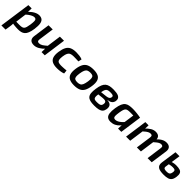

<svg xmlns="http://www.w3.org/2000/svg" viewBox="427 -2125 3944 3944"><g transform="rotate(45 2399.0 -153.5)"><path d="M402 -503Q459 -503 492 -477Q525 -451 535 -393.5Q545 -336 532 -237Q520 -157 500 -107Q480 -57 450.5 -31.5Q421 -6 382.5 3.5Q344 13 295 13Q271 13 241.5 11Q212 9 181 5.5Q150 2 121.5 -4Q93 -10 71 -18L94 -77Q143 -75 182.5 -74Q222 -73 253 -73Q296 -73 323 -79Q350 -85 366 -102.5Q382 -120 391.5 -153Q401 -186 409 -240Q418 -307 417 -342Q416 -377 402.5 -390.5Q389 -404 361 -404Q339 -404 307 -390Q275 -376 240 -350.5Q205 -325 172 -289L149 -341Q165 -366 193 -393.5Q221 -421 255.5 -446Q290 -471 328 -487Q366 -503 402 -503ZM193 -491 188 -376 200 -366 155 -26 145 -9Q145 17 143.5 41Q142 65 137 93L121 196H0L97 -491Z M804 -491 757 -157Q752 -120 763.5 -105Q775 -90 805 -90Q845 -90 883 -114.5Q921 -139 978 -189L994 -120Q930 -53 872 -20Q814 13 755 13Q685 13 654 -23.5Q623 -60 632 -125L683 -491ZM1132 -491 1064 0H971L974 -134L965 -147L1013 -491Z M1481 -503Q1523 -503 1572 -497Q1621 -491 1658 -475L1641 -400Q1601 -402 1563 -403Q1525 -404 1498 -404Q1448 -404 1416 -390.5Q1384 -377 1366.5 -343Q1349 -309 1340 -244Q1331 -179 1338.5 -145Q1346 -111 1372.5 -99Q1399 -87 1448 -87Q1465 -87 1490.5 -88Q1516 -89 1545 -91Q1574 -93 1601 -96L1609 -17Q1568 -1 1519.5 5.5Q1471 12 1426 12Q1340 12 1288.5 -14.5Q1237 -41 1219 -98.5Q1201 -156 1214 -250Q1228 -343 1257.5 -398.5Q1287 -454 1341 -478.5Q1395 -503 1481 -503Z M1981 -503Q2069 -503 2121 -477Q2173 -451 2191.5 -393.5Q2210 -336 2196 -240Q2183 -147 2152.5 -91.5Q2122 -36 2066.5 -11.5Q2011 13 1924 13Q1838 13 1785.5 -13Q1733 -39 1714 -96.5Q1695 -154 1708 -249Q1721 -342 1752 -398Q1783 -454 1838.5 -478.5Q1894 -503 1981 -503ZM1980 -411Q1935 -411 1906.5 -397Q1878 -383 1861 -346Q1844 -309 1834 -240Q1825 -177 1830 -142Q1835 -107 1858.5 -93.5Q1882 -80 1926 -80Q1972 -80 2000.5 -94.5Q2029 -109 2045 -146.5Q2061 -184 2071 -249Q2080 -314 2075 -348.5Q2070 -383 2047.5 -397Q2025 -411 1980 -411Z M2567 -503Q2610 -502 2648 -496.5Q2686 -491 2713.5 -476.5Q2741 -462 2754 -435Q2767 -408 2760 -365Q2755 -341 2741 -319Q2727 -297 2699 -282Q2671 -267 2626 -263L2625 -259Q2699 -255 2727 -219Q2755 -183 2745 -117Q2737 -67 2711 -39Q2685 -11 2636 1Q2587 13 2510 13Q2437 13 2390 0.5Q2343 -12 2317 -42Q2291 -72 2285.5 -124.5Q2280 -177 2292 -256Q2303 -333 2323.5 -382Q2344 -431 2376.5 -457.5Q2409 -484 2456 -494Q2503 -504 2567 -503ZM2552 -416Q2515 -416 2491.5 -409Q2468 -402 2453.5 -384.5Q2439 -367 2429.5 -334.5Q2420 -302 2413 -251Q2404 -193 2403.5 -158Q2403 -123 2412.5 -105Q2422 -87 2443 -81.5Q2464 -76 2498 -76Q2541 -76 2568 -81.5Q2595 -87 2609 -103Q2623 -119 2627 -148Q2631 -176 2623.5 -194Q2616 -212 2592.5 -219Q2569 -226 2525 -222L2393 -208L2402 -281L2528 -295Q2571 -299 2595 -307Q2619 -315 2630 -328Q2641 -341 2645 -358Q2650 -381 2642.5 -393.5Q2635 -406 2613 -411Q2591 -416 2552 -416Z M3123 -503Q3149 -503 3180 -501Q3211 -499 3243 -495.5Q3275 -492 3304 -487.5Q3333 -483 3355 -478L3282 -409Q3235 -411 3197 -412Q3159 -413 3133 -413Q3093 -413 3066 -407.5Q3039 -402 3022.5 -385.5Q3006 -369 2995.5 -336.5Q2985 -304 2977 -250Q2967 -183 2967.5 -148Q2968 -113 2982 -100Q2996 -87 3025 -87Q3056 -88 3088 -104Q3120 -120 3153 -150Q3186 -180 3218 -220L3240 -175Q3218 -122 3180.5 -80Q3143 -38 3094 -13.5Q3045 11 2987 12Q2925 13 2891 -13.5Q2857 -40 2848.5 -99.5Q2840 -159 2854 -253Q2867 -337 2889 -387.5Q2911 -438 2944 -462.5Q2977 -487 3021.5 -495Q3066 -503 3123 -503ZM3235 -483 3355 -478 3288 0H3193L3198 -113L3184 -124Z M3589 -491 3586 -372 3596 -358 3546 0H3426L3495 -491ZM3789 -503Q3857 -503 3887 -466.5Q3917 -430 3908 -366L3857 0H3740L3787 -334Q3792 -370 3781.5 -385.5Q3771 -401 3739 -401Q3718 -401 3695.5 -391.5Q3673 -382 3645 -361.5Q3617 -341 3578 -305L3566 -374Q3628 -441 3681 -472Q3734 -503 3789 -503ZM4103 -503Q4171 -503 4201.5 -466Q4232 -429 4223 -366L4171 0H4051L4097 -334Q4103 -373 4090 -387Q4077 -401 4050 -401Q4029 -401 4008 -392Q3987 -383 3959.5 -362.5Q3932 -342 3892 -306L3880 -374Q3942 -442 3994.5 -472.5Q4047 -503 4103 -503Z M4487 -491 4436 -138Q4434 -119 4439.5 -107.5Q4445 -96 4456.5 -90Q4468 -84 4484.5 -82Q4501 -80 4519 -80Q4554 -80 4575 -86.5Q4596 -93 4607 -110Q4618 -127 4623 -159Q4628 -188 4623 -204.5Q4618 -221 4600 -227.5Q4582 -234 4546 -234Q4507 -234 4462.5 -223Q4418 -212 4367 -183L4379 -256Q4427 -285 4475 -298.5Q4523 -312 4566 -312Q4642 -312 4683 -297.5Q4724 -283 4738 -247Q4752 -211 4743 -147Q4735 -86 4710 -52Q4685 -18 4640.5 -4.5Q4596 9 4524 9Q4474 9 4433.5 2.5Q4393 -4 4366 -20.5Q4339 -37 4327 -67Q4315 -97 4321 -144L4371 -491Z"/></g></svg>

Font: Exo 2 SemiBold
Style: Italic
Weight: 600
Italic angle: -8°
Designer: Natanael Gama
Foundry: Natanael Gama
Version: Version 2.010